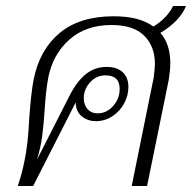

<svg xmlns="http://www.w3.org/2000/svg" viewBox="-20 -617 637 637"><path d="M512 -508Q545 -471 545 -407Q545 -385 540 -353L468 0H417L490 -360Q494 -392 494 -405Q494 -463 458.5 -498.5Q423 -534 350 -534Q264 -534 209.5 -485Q155 -436 140 -359Q132 -315 128 -251Q125 -203 120 -165.5Q115 -128 103 -88L210 -298Q234 -346 264 -370.5Q294 -395 334 -395Q369 -395 387.5 -377Q406 -359 406 -329Q406 -300 392 -274Q378 -248 353 -231.5Q328 -215 298 -215Q272 -215 252 -230.5Q232 -246 231 -277L90 0H39Q53 -41 61 -82Q73 -137 77 -224Q83 -310 92 -355Q112 -453 178.5 -508Q245 -563 357 -563Q443 -563 489 -529Q512 -543 529 -561Q546 -579 554 -597H597Q588 -573 565.5 -549.5Q543 -526 512 -508ZM258 -291Q258 -269 270.5 -255Q283 -241 304 -241Q334 -241 355.5 -265.5Q377 -290 377 -322Q377 -367 330 -367Q300 -367 279 -344Q258 -321 258 -291Z"/></svg>

Font: Taviraj ExtraLight
Style: Italic
Weight: 275
Italic angle: -12°
Designer: Katatrad Team
Foundry: CadsonDemak
Version: Version 1.001